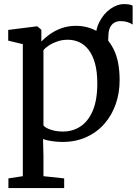

<svg xmlns="http://www.w3.org/2000/svg" viewBox="-20 -698 682 959"><path d="M516 -385.5 472 -418 458 -495.5Q455.5 -547.5 476.5 -588.5Q497.5 -629.5 531.2 -653.5Q565 -677.5 599.5 -677.5Q630.5 -677.5 642.5 -669.5V-575.5Q631 -583 616.2 -587.8Q601.5 -592.5 583.5 -592.5Q569 -593 555 -586.8Q541 -580.5 531.8 -565Q522.5 -549.5 521.5 -522ZM22 241.5V193L94 182V-477.5L21 -495V-548.5L163.5 -566.5H166L186.5 -549.5V-490.5Q202.5 -508 227.8 -526.2Q253 -544.5 286.2 -556.8Q319.5 -569 359.5 -569Q416.5 -569 466.2 -541.2Q516 -513.5 546.8 -453.5Q577.5 -393.5 577.5 -297Q577.5 -233.5 558 -177.8Q538.5 -122 501.2 -79.5Q464 -37 411 -13Q358 11 291.5 11Q267 11 239.5 7Q212 3 195 -3.5L197 80.5V182L300.5 193V241.5ZM295 -41Q342.5 -41 381.2 -66Q420 -91 443 -144.2Q466 -197.5 466 -282Q466 -340 454.5 -381.2Q443 -422.5 422.8 -448.8Q402.5 -475 376 -487.2Q349.5 -499.5 319 -499.5Q291.5 -499.5 267.5 -491.5Q243.5 -483.5 225.2 -471.5Q207 -459.5 197 -448V-71.5Q204.5 -60.5 231.8 -50.8Q259 -41 295 -41Z"/></svg>

Font: Merriweather 20pt
Style: Regular
Weight: 400
Version: Version 2.100